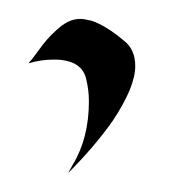

<svg xmlns="http://www.w3.org/2000/svg" viewBox="-20 -192 181 203"><path d="M10 -125Q13 -128 19.5 -137Q26 -146 30 -150.5Q34 -155 40 -160.5Q46 -166 52 -169Q58 -172 65 -172Q69 -172 77 -170Q92 -165 111 -149Q123 -140 123 -122Q123 -100 99 -64Q80 -37 52 -9L57 -18Q74 -46 74 -85Q74 -97 71 -109Q66 -129 37 -129Q23 -129 10 -125Z"/></svg>

Font: Bukvitsa
Style: Regular
Weight: 500
Foundry: Ponomar Technologies, Inc.
Version: Version 1.1